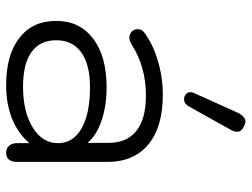

<svg xmlns="http://www.w3.org/2000/svg" viewBox="-117 -692 819 625"><g transform="rotate(90 292.5 -379.5)"><path d="M48 -153Q48 -229 105.5 -273Q163 -317 264 -317Q325 -317 373 -300.5Q421 -284 445 -255V-324Q445 -383 406 -414Q367 -445 291 -445Q197 -445 126 -399Q112 -391 102 -391Q94 -391 85 -397Q75 -405 75 -418Q75 -431 85 -439Q122 -467 176.5 -483.5Q231 -500 289 -500Q393 -500 450 -453Q507 -406 507 -320V-26Q507 10 477 10Q463 10 454.5 0.5Q446 -9 446 -25V-66Q415 -29 367 -9.5Q319 10 257 10Q159 10 103.5 -33Q48 -76 48 -153ZM446 -159Q446 -208 398 -235.5Q350 -263 264 -263Q190 -263 150.5 -234.5Q111 -206 111 -153Q111 -100 149.5 -72.5Q188 -45 262 -45Q344 -45 395 -76.5Q446 -108 446 -159ZM280 -590Q280 -596 283 -602L346 -742Q359 -769 376 -769Q382 -769 392 -764Q409 -756 409 -741Q409 -733 403 -722L326 -584Q317 -569 303 -569Q299 -569 293 -571Q280 -577 280 -590Z"/></g></svg>

Font: Kodchasan Light
Style: Regular
Weight: 300
Version: Version 1.000; ttfautohint (v1.6)